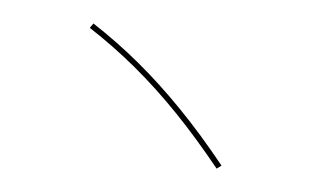

<svg xmlns="http://www.w3.org/2000/svg" viewBox="-43 -701 1087 670"><g transform="rotate(-5 500.0 -366.0)"><path d="M690 -95Q627 -209 565 -301Q503 -393 436.5 -471.5Q370 -550 292 -623L306 -637Q383 -565 450 -486Q517 -407 580.5 -313.5Q644 -220 708 -104Z"/></g></svg>

Font: M PLUS 2 Thin Thin
Style: Regular
Weight: 250
Version: Version 1.001